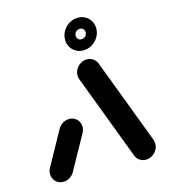

<svg xmlns="http://www.w3.org/2000/svg" viewBox="-107 -801 784 887"><g transform="rotate(-15 284.5 -357.5)"><path d="M87 0Q71.9 0 59.8 -7.4Q47.8 -14.8 41.5 -27.6Q35.2 -40.4 36.3 -55.6Q37.4 -68.5 44.4 -80.4L134.1 -242.6Q142.6 -256.7 156.7 -265.2Q170.7 -273.7 187 -273.7Q202.2 -273.7 214.3 -266.3Q226.3 -258.9 232.6 -246.1Q238.9 -233.3 237.8 -218.1Q236.3 -205.2 229.6 -193.3L139.6 -31.1Q131.5 -17 117.4 -8.5Q103.3 0 87 0ZM542.2 -55.6Q541.1 -40.7 532.4 -28Q523.7 -15.2 510.4 -7.6Q497 0 481.9 0Q465.9 0 453.1 -8.5Q440.4 -17 434.4 -31.1L280.4 -438.1Q275.9 -450.7 277 -463Q278.5 -477.8 287 -490.6Q295.6 -503.3 308.9 -510.9Q322.2 -518.5 337.4 -518.5Q353.3 -518.5 366.1 -510Q378.9 -501.5 384.8 -487.4L538.9 -80.4Q543.3 -67.8 542.2 -55.6ZM364.8 -638.9Q365.6 -649.3 359.3 -656.3Q353 -663.3 342.6 -663.3Q332.2 -663.3 324.4 -656.3Q316.7 -649.3 315.9 -638.9Q315.2 -628.5 321.5 -621.5Q327.8 -614.4 338.1 -614.4Q348.5 -614.4 356.3 -621.5Q364.1 -628.5 364.8 -638.9ZM264.1 -638.9Q265.9 -659.6 277.8 -677.2Q289.6 -694.8 308 -705Q326.3 -715.2 347 -715.2Q367.8 -715.2 384.4 -705Q401.1 -694.8 409.8 -677.2Q418.5 -659.6 416.7 -638.9Q414.8 -618.1 403 -600.6Q391.1 -583 372.8 -572.8Q354.4 -562.6 333.7 -562.6Q313 -562.6 296.3 -572.8Q279.6 -583 270.9 -600.6Q262.2 -618.1 264.1 -638.9Z"/></g></svg>

Font: 26F Galaxy Sans Oblique
Style: Regular
Weight: 400
Italic angle: -5°
Designer: C₂₉H₂₅N₃O₅
Version: Version 1.200;FEAKit 1.0